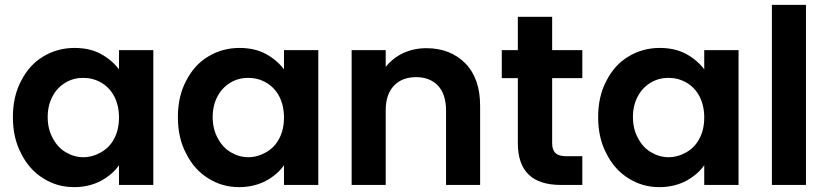

<svg xmlns="http://www.w3.org/2000/svg" viewBox="-20 -760 3401 789"><path d="M33 -279C33 -279 33 -279 33 -279C33 -222 44 -172 67 -129C89 -85 119 -51 158 -27C196 -3 238 9 285 9C285 9 285 9 285 9C326 9 363 0 395 -17C426 -34 451 -55 469 -81C469 -81 469 0 469 0C469 0 610 0 610 0C610 0 610 -554 610 -554C610 -554 469 -554 469 -554C469 -554 469 -475 469 -475C469 -475 469 -475 469 -475C450 -500 426 -521 395 -538C364 -555 327 -563 286 -563C286 -563 286 -563 286 -563C239 -563 196 -551 158 -528C119 -505 89 -471 67 -428C44 -385 33 -335 33 -279ZM469 -277C469 -277 469 -277 469 -277C469 -243 462 -214 449 -190C436 -165 418 -147 395 -134C372 -121 348 -114 322 -114C322 -114 322 -114 322 -114C297 -114 273 -121 251 -134C228 -147 210 -167 197 -192C183 -217 176 -246 176 -279C176 -279 176 -279 176 -279C176 -312 183 -341 197 -366C210 -390 228 -408 250 -421C272 -434 296 -440 322 -440C322 -440 322 -440 322 -440C348 -440 372 -434 395 -421C418 -408 436 -389 449 -365C462 -340 469 -311 469 -277Z M711 -279C711 -279 711 -279 711 -279C711 -222 722 -172 745 -129C767 -85 797 -51 836 -27C874 -3 916 9 963 9C963 9 963 9 963 9C1004 9 1041 0 1073 -17C1104 -34 1129 -55 1147 -81C1147 -81 1147 0 1147 0C1147 0 1288 0 1288 0C1288 0 1288 -554 1288 -554C1288 -554 1147 -554 1147 -554C1147 -554 1147 -475 1147 -475C1147 -475 1147 -475 1147 -475C1128 -500 1104 -521 1073 -538C1042 -555 1005 -563 964 -563C964 -563 964 -563 964 -563C917 -563 874 -551 836 -528C797 -505 767 -471 745 -428C722 -385 711 -335 711 -279ZM1147 -277C1147 -277 1147 -277 1147 -277C1147 -243 1140 -214 1127 -190C1114 -165 1096 -147 1073 -134C1050 -121 1026 -114 1000 -114C1000 -114 1000 -114 1000 -114C975 -114 951 -121 929 -134C906 -147 888 -167 875 -192C861 -217 854 -246 854 -279C854 -279 854 -279 854 -279C854 -312 861 -341 875 -366C888 -390 906 -408 928 -421C950 -434 974 -440 1000 -440C1000 -440 1000 -440 1000 -440C1026 -440 1050 -434 1073 -421C1096 -408 1114 -389 1127 -365C1140 -340 1147 -311 1147 -277Z M1732 -562C1732 -562 1732 -562 1732 -562C1697 -562 1666 -555 1637 -542C1608 -528 1584 -509 1565 -485C1565 -485 1565 -554 1565 -554C1565 -554 1425 -554 1425 -554C1425 -554 1425 0 1425 0C1425 0 1565 0 1565 0C1565 0 1565 -306 1565 -306C1565 -306 1565 -306 1565 -306C1565 -350 1576 -384 1599 -408C1621 -431 1651 -443 1690 -443C1690 -443 1690 -443 1690 -443C1728 -443 1758 -431 1780 -408C1802 -384 1813 -350 1813 -306C1813 -306 1813 0 1813 0C1813 0 1953 0 1953 0C1953 0 1953 -325 1953 -325C1953 -325 1953 -325 1953 -325C1953 -400 1933 -458 1892 -500C1851 -541 1798 -562 1732 -562Z M2373 -439C2373 -439 2373 -554 2373 -554C2373 -554 2249 -554 2249 -554C2249 -554 2249 -691 2249 -691C2249 -691 2108 -691 2108 -691C2108 -691 2108 -554 2108 -554C2108 -554 2042 -554 2042 -554C2042 -554 2042 -439 2042 -439C2042 -439 2108 -439 2108 -439C2108 -439 2108 -172 2108 -172C2108 -172 2108 -172 2108 -172C2108 -57 2167 0 2285 0C2285 0 2373 0 2373 0C2373 0 2373 -118 2373 -118C2373 -118 2308 -118 2308 -118C2308 -118 2308 -118 2308 -118C2287 -118 2272 -122 2263 -131C2254 -139 2249 -152 2249 -171C2249 -171 2249 -439 2249 -439C2249 -439 2373 -439 2373 -439Z M2438 -279C2438 -279 2438 -279 2438 -279C2438 -222 2449 -172 2472 -129C2494 -85 2524 -51 2563 -27C2601 -3 2643 9 2690 9C2690 9 2690 9 2690 9C2731 9 2768 0 2800 -17C2831 -34 2856 -55 2874 -81C2874 -81 2874 0 2874 0C2874 0 3015 0 3015 0C3015 0 3015 -554 3015 -554C3015 -554 2874 -554 2874 -554C2874 -554 2874 -475 2874 -475C2874 -475 2874 -475 2874 -475C2855 -500 2831 -521 2800 -538C2769 -555 2732 -563 2691 -563C2691 -563 2691 -563 2691 -563C2644 -563 2601 -551 2563 -528C2524 -505 2494 -471 2472 -428C2449 -385 2438 -335 2438 -279ZM2874 -277C2874 -277 2874 -277 2874 -277C2874 -243 2867 -214 2854 -190C2841 -165 2823 -147 2800 -134C2777 -121 2753 -114 2727 -114C2727 -114 2727 -114 2727 -114C2702 -114 2678 -121 2656 -134C2633 -147 2615 -167 2602 -192C2588 -217 2581 -246 2581 -279C2581 -279 2581 -279 2581 -279C2581 -312 2588 -341 2602 -366C2615 -390 2633 -408 2655 -421C2677 -434 2701 -440 2727 -440C2727 -440 2727 -440 2727 -440C2753 -440 2777 -434 2800 -421C2823 -408 2841 -389 2854 -365C2867 -340 2874 -311 2874 -277Z M3152 -740C3152 -740 3152 0 3152 0C3152 0 3292 0 3292 0C3292 0 3292 -740 3292 -740C3292 -740 3152 -740 3152 -740Z"/></svg>

Font: Girnar Poppins
Style: SemiBold
Weight: 500
Designer: Ninad Kale (Devanagari), Jonny Pinhorn (Latin)
Foundry: Indian Type Foundry
Version: ""